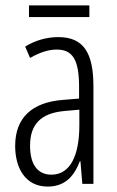

<svg xmlns="http://www.w3.org/2000/svg" viewBox="-20 -679 431 709"><path d="M310 -659H87V-616H310ZM195 -542C153 -542 110 -530 73 -507L91 -465C129 -487 162 -496 189 -496C248 -496 272 -459 272 -358V-315L211 -310C99 -301 36 -245 36 -140C36 -61 72 10 156 10C222 10 255 -31 275 -84H277L284 0H325V-360C325 -485 288 -542 195 -542ZM217 -269 273 -274V-216C273 -106 240 -34 170 -34C120 -34 91 -70 91 -141C91 -220 131 -261 217 -269Z"/></svg>

Font: Noto Sans Georgian ExtraCondensed Light
Style: Regular
Weight: 300
Width: 2
Designer: Monotype Design Team, Akaki Razmadze
Foundry: Google LLC
Version: Version 2.005